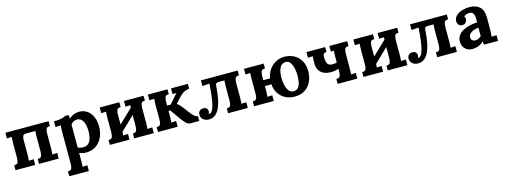

<svg xmlns="http://www.w3.org/2000/svg" viewBox="-14 -1369 6528 2476"><g transform="rotate(-15 3250.5 -130.5)"><path d="M43 0V-65Q85 -65 94 -89.5Q103 -114 103 -154V-339Q103 -353 104 -379Q105 -405 106 -427L42 -424V-500H618V-435Q577 -435 568 -410.5Q559 -386 559 -346V-161Q559 -147 558 -121.5Q557 -96 555 -73L620 -76V0H357V-65Q399 -65 408 -89.5Q417 -114 417 -154V-340Q417 -354 418 -377.5Q419 -401 421 -422H305Q263 -422 254 -401.5Q245 -381 245 -347V-161Q245 -147 244 -121.5Q243 -96 241 -73L306 -76V0Z M692 255V190Q734 190 743 165.5Q752 141 752 101V-322Q752 -340 753 -362.5Q754 -385 756 -407Q740 -406 718 -405.5Q696 -405 685 -404V-480Q755 -480 792 -490Q829 -500 839 -510H888Q890 -500 891 -485.5Q892 -471 893 -462Q928 -492 962.5 -504Q997 -516 1028 -516Q1088 -516 1133.5 -485Q1179 -454 1204.5 -397Q1230 -340 1230 -263Q1230 -183 1199 -119.5Q1168 -56 1112.5 -20Q1057 16 982 16Q955 16 933.5 10.5Q912 5 893 -2V94Q893 108 892.5 133.5Q892 159 890 182Q906 180 925 179.5Q944 179 954 179V255ZM966 -59Q1012 -60 1037.5 -86.5Q1063 -113 1073 -156Q1083 -199 1083 -248Q1083 -294 1072 -335Q1061 -376 1037 -401.5Q1013 -427 974 -426Q949 -425 928 -413.5Q907 -402 893 -382V-77Q904 -70 924 -64Q944 -58 966 -59Z M1563 -435Q1522 -435 1513 -410.5Q1504 -386 1504 -346V-218L1688 -394Q1689 -412 1690 -427Q1674 -426 1655 -425Q1636 -424 1625 -424V-500H1887V-435Q1846 -435 1837 -410.5Q1828 -386 1828 -346V-161Q1828 -147 1827 -121.5Q1826 -96 1824 -73Q1840 -75 1859.5 -75.5Q1879 -76 1889 -76V0H1627V-65Q1668 -65 1677 -89.5Q1686 -114 1686 -154V-296L1503 -120Q1503 -108 1502 -96Q1501 -84 1500 -73Q1516 -75 1535.5 -75.5Q1555 -76 1565 -76V0H1303V-65Q1344 -65 1353 -89.5Q1362 -114 1362 -154V-339Q1362 -353 1363 -379Q1364 -405 1366 -427Q1350 -426 1331 -425Q1312 -424 1301 -424V-500H1563Z M1945 0V-65Q1987 -65 1996 -89.5Q2005 -114 2005 -154V-339Q2005 -353 2006 -379Q2007 -405 2009 -427Q1993 -426 1974 -425Q1955 -424 1944 -424V-500H2206V-435Q2164 -435 2155.5 -410.5Q2147 -386 2147 -346V-299H2195L2267 -382Q2280 -396 2288.5 -406Q2297 -416 2306 -424H2253V-500H2478V-436Q2425 -430 2391 -405.5Q2357 -381 2336 -357L2272 -286Q2287 -278 2301.5 -264.5Q2316 -251 2337 -223L2404 -135Q2412 -125 2426 -108.5Q2440 -92 2458 -78.5Q2476 -65 2496 -65V0H2381Q2349 0 2325 -22.5Q2301 -45 2270 -87Q2252 -111 2232.5 -138.5Q2213 -166 2196.5 -190.5Q2180 -215 2170 -229L2147 -228V-161Q2147 -147 2146 -121.5Q2145 -96 2143 -73Q2159 -75 2178 -75.5Q2197 -76 2208 -76V0Z M2625 14Q2579 14 2549 -11Q2519 -36 2519 -76Q2519 -109 2538 -126.5Q2557 -144 2588 -144Q2620 -144 2633.5 -127Q2647 -110 2647 -90Q2647 -77 2644 -70.5Q2641 -64 2637 -59Q2640 -56 2647 -56Q2688 -56 2712.5 -155.5Q2737 -255 2747 -432L2652 -424V-500H3143V-435Q3101 -435 3092 -410.5Q3083 -386 3083 -346V-161Q3083 -147 3082 -121.5Q3081 -96 3079 -73L3144 -76V0H2881V-65Q2923 -65 2932 -89.5Q2941 -114 2941 -154V-339Q2941 -353 2942 -376.5Q2943 -400 2945 -421H2870Q2846 -421 2836 -413Q2826 -405 2824 -380Q2812 -180 2762.5 -83Q2713 14 2625 14Z M3771 16Q3702 16 3646.5 -12Q3591 -40 3556.5 -92.5Q3522 -145 3517 -216L3430 -215V-161Q3430 -147 3429 -121.5Q3428 -96 3426 -73L3491 -76V0H3228V-65Q3270 -65 3279 -89.5Q3288 -114 3288 -154V-339Q3288 -353 3289 -379Q3290 -405 3291 -427L3227 -424V-500H3490V-435Q3448 -435 3439 -410.5Q3430 -386 3430 -346V-294H3520Q3532 -362 3567.5 -411.5Q3603 -461 3655.5 -488.5Q3708 -516 3768 -516Q3840 -516 3897 -485Q3954 -454 3987 -396.5Q4020 -339 4020 -259Q4020 -175 3988 -113Q3956 -51 3900 -17.5Q3844 16 3771 16ZM3775 -55Q3815 -56 3835.5 -83Q3856 -110 3864 -151Q3872 -192 3872 -234Q3872 -271 3866.5 -309Q3861 -347 3849 -378Q3837 -409 3816.5 -428Q3796 -447 3766 -446Q3727 -445 3704.5 -418Q3682 -391 3672.5 -350.5Q3663 -310 3663 -266Q3663 -215 3674 -166Q3685 -117 3709.5 -85.5Q3734 -54 3775 -55Z M4344 0V-65Q4386 -65 4395 -89.5Q4404 -114 4404 -154V-186Q4355 -168 4298 -168Q4218 -168 4172 -208Q4126 -248 4122 -314Q4122 -353 4123 -376.5Q4124 -400 4125 -427L4061 -424V-500H4311V-435Q4287 -434 4275 -423.5Q4263 -413 4263 -378Q4265 -313 4282 -287Q4299 -261 4347 -261Q4364 -261 4378 -263Q4392 -265 4404 -269V-339Q4404 -353 4405 -379Q4406 -405 4408 -427L4367 -424V-500H4605V-435Q4564 -435 4555 -410.5Q4546 -386 4546 -346V-161Q4546 -147 4545 -121.5Q4544 -96 4542 -73L4607 -76V0Z M4949 -435Q4908 -435 4899 -410.5Q4890 -386 4890 -346V-218L5074 -394Q5075 -412 5076 -427Q5060 -426 5041 -425Q5022 -424 5011 -424V-500H5273V-435Q5232 -435 5223 -410.5Q5214 -386 5214 -346V-161Q5214 -147 5213 -121.5Q5212 -96 5210 -73Q5226 -75 5245.5 -75.5Q5265 -76 5275 -76V0H5013V-65Q5054 -65 5063 -89.5Q5072 -114 5072 -154V-296L4889 -120Q4889 -108 4888 -96Q4887 -84 4886 -73Q4902 -75 4921.5 -75.5Q4941 -76 4951 -76V0H4689V-65Q4730 -65 4739 -89.5Q4748 -114 4748 -154V-339Q4748 -353 4749 -379Q4750 -405 4752 -427Q4736 -426 4717 -425Q4698 -424 4687 -424V-500H4949Z M5417 14Q5371 14 5341 -11Q5311 -36 5311 -76Q5311 -109 5330 -126.5Q5349 -144 5380 -144Q5412 -144 5425.5 -127Q5439 -110 5439 -90Q5439 -77 5436 -70.5Q5433 -64 5429 -59Q5432 -56 5439 -56Q5480 -56 5504.5 -155.5Q5529 -255 5539 -432L5444 -424V-500H5935V-435Q5893 -435 5884 -410.5Q5875 -386 5875 -346V-161Q5875 -147 5874 -121.5Q5873 -96 5871 -73L5936 -76V0H5673V-65Q5715 -65 5724 -89.5Q5733 -114 5733 -154V-339Q5733 -353 5734 -376.5Q5735 -400 5737 -421H5662Q5638 -421 5628 -413Q5618 -405 5616 -380Q5604 -180 5554.5 -83Q5505 14 5417 14Z M6296 0Q6294 -14 6293.5 -23.5Q6293 -33 6292 -46Q6258 -12 6220 2Q6182 16 6143 16Q6079 16 6043 -22Q6007 -60 6007 -117Q6007 -165 6031.5 -199Q6056 -233 6096.5 -254.5Q6137 -276 6186.5 -287.5Q6236 -299 6286 -301V-353Q6286 -392 6270.5 -419Q6255 -446 6214 -444Q6172 -442 6146 -416Q6154 -407 6156 -396.5Q6158 -386 6158 -378Q6158 -358 6142 -336.5Q6126 -315 6091 -316Q6061 -317 6045 -337Q6029 -357 6029 -384Q6029 -424 6057.5 -453.5Q6086 -483 6134 -499.5Q6182 -516 6240 -516Q6328 -516 6376.5 -470.5Q6425 -425 6425 -325Q6425 -291 6425 -267Q6425 -243 6424.5 -219Q6424 -195 6424 -161Q6424 -147 6423 -121.5Q6422 -96 6420 -73Q6437 -75 6456 -75.5Q6475 -76 6485 -76V0ZM6285 -230Q6229 -225 6188.5 -201Q6148 -177 6149 -134Q6150 -106 6167 -94Q6184 -82 6206 -82Q6229 -82 6249 -92Q6269 -102 6285 -118Z"/></g></svg>

Font: Lora
Style: Bold
Weight: 700
Designer: Olga Karpushina, Alexei Vanyashin (Cyrillic)
Foundry: Cyreal
Version: Version 3.006; ttfautohint (v1.8.4.7-5d5b);gftools[0.9.30]